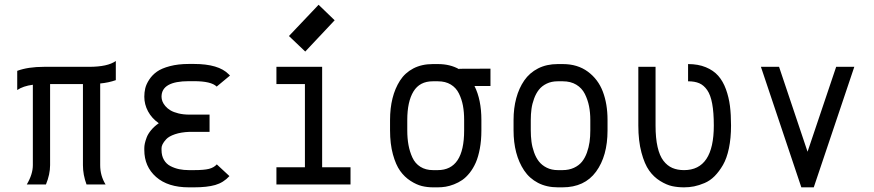

<svg xmlns="http://www.w3.org/2000/svg" viewBox="-20 -784 3714 816"><path d="M53.2 -482.9Q99.1 -500 167.5 -500H357.9Q438 -500 472.2 -524.9V-443.4Q441.9 -432.6 405.8 -429.2V-82Q405.8 -37.1 428.7 0H347.7Q332.5 -41 332.5 -82V-426.8H192.9V-82Q192.9 -43 175.3 0H93.8Q119.6 -43.5 119.6 -82V-423.8Q78.6 -418.5 53.2 -401.4Z M900.9 -416Q877.9 -439 804.2 -439H782.7Q666.5 -439 666.5 -373Q666.5 -363.3 670.2 -353.5Q673.8 -343.8 682.6 -333.3Q691.4 -322.8 704.6 -314.9Q717.8 -307.1 738.5 -302Q759.3 -296.9 784.7 -296.9H870.6V-223.6H784.7Q749 -222.2 723.4 -213.4Q697.8 -204.6 686.5 -192.4Q675.3 -180.2 670.9 -170.9Q666.5 -161.6 666.5 -154.8V-146.5Q666.5 -122.1 676.8 -104.5Q687 -86.9 704.8 -77.9Q722.7 -68.8 741.7 -64.9Q760.7 -61 782.7 -61H804.2Q847.7 -61 868.4 -66.4Q889.2 -71.8 901.4 -85.4L955.1 -35.6Q929.7 -7.8 894.8 2.2Q859.9 12.2 804.2 12.2H782.7Q693.4 12.2 643.3 -32Q593.3 -76.2 593.3 -146.5V-154.8Q593.3 -163.6 595.5 -174.1Q597.7 -184.6 603.3 -199.7Q608.9 -214.8 622.3 -231Q635.7 -247.1 654.8 -260.3Q625 -281.2 609.1 -310.8Q593.3 -340.3 593.3 -373Q593.3 -391.6 597.4 -408.9Q601.6 -426.3 614.3 -445.8Q627 -465.3 647 -479.5Q667 -493.7 702.1 -502.9Q737.3 -512.2 782.7 -512.2H804.2Q909.2 -512.2 952.1 -468.3Q953.1 -467.3 955.1 -465.3L957.5 -462.9Z M1277.3 -564.9 1208 -630.9 1334 -763.7 1402.3 -697.8ZM1154.8 -500H1349.1V-73.2H1469.7V0H1154.8V-73.2H1275.9V-426.8H1154.8Z M1841.3 -438.5H1819.3Q1763.7 -438.5 1737.3 -395.3Q1710.9 -352.1 1710.9 -273.9V-230Q1710.9 -195.8 1716.1 -167.7Q1721.2 -139.6 1732.7 -114.5Q1744.1 -89.4 1766.6 -75.2Q1789.1 -61 1820.3 -61H1840.3Q1952.6 -61 1952.6 -229.5V-274.4Q1952.6 -307.6 1947.5 -335Q1942.4 -362.3 1930.4 -386.7Q1918.5 -411.1 1895.8 -424.8Q1873 -438.5 1841.3 -438.5ZM2025.9 -274.4V-229.5Q2025.9 -187.5 2019.3 -152.3Q2012.7 -117.2 2002 -92.8Q1991.2 -68.4 1976.1 -49.3Q1960.9 -30.3 1944.6 -19Q1928.2 -7.8 1909.4 -0.5Q1890.6 6.8 1874 9.5Q1857.4 12.2 1840.3 12.2H1820.3Q1795.9 12.2 1772.9 6.6Q1750 1 1724.6 -15.4Q1699.2 -31.7 1680.7 -57.6Q1662.1 -83.5 1649.9 -127.9Q1637.7 -172.4 1637.7 -230V-273.9Q1637.7 -324.2 1648.2 -366.2Q1658.7 -408.2 1679.9 -441.4Q1701.2 -474.6 1736.8 -493.2Q1772.5 -511.7 1819.3 -511.7H1841.3Q1893.1 -511.7 1931.6 -489.7V-491.7L2064.5 -492.2V-418.5H1996.6Q2025.9 -359.9 2025.9 -274.4Z M2372.1 -438.5H2350.1Q2323.7 -438.5 2303.2 -428.5Q2282.7 -418.5 2270.3 -402.6Q2257.8 -386.7 2249.8 -364.7Q2241.7 -342.8 2238.8 -320.8Q2235.8 -298.8 2235.8 -273.9V-230Q2235.8 -204.6 2238.8 -181.9Q2241.7 -159.2 2249.8 -136.5Q2257.8 -113.8 2270.5 -97.7Q2283.2 -81.5 2303.7 -71.3Q2324.2 -61 2351.1 -61H2370.6Q2397.9 -61 2419.2 -70.8Q2440.4 -80.6 2453.4 -96.7Q2466.3 -112.8 2474.4 -135.3Q2482.4 -157.7 2485.6 -180.4Q2488.8 -203.1 2488.8 -229.5V-274.4Q2488.8 -305.7 2483.4 -332.8Q2478 -359.9 2465.6 -384.8Q2453.1 -409.7 2429.2 -424.1Q2405.3 -438.5 2372.1 -438.5ZM2562 -274.4V-229.5Q2562 -121.1 2513.2 -54.4Q2464.4 12.2 2370.6 12.2H2351.1Q2303.2 12.2 2266.6 -6.8Q2230 -25.9 2207.5 -59.6Q2185.1 -93.3 2173.8 -136.2Q2162.6 -179.2 2162.6 -230V-273.9Q2162.6 -324.2 2174.1 -366.7Q2185.5 -409.2 2208 -441.9Q2230.5 -474.6 2266.8 -493.2Q2303.2 -511.7 2350.1 -511.7H2372.1Q2434.6 -511.7 2478.3 -479.5Q2522 -447.3 2542 -394.8Q2562 -342.3 2562 -274.4Z M3086.9 -250.5Q3086.9 -196.8 3077.9 -153.8Q3068.8 -110.8 3052.7 -83Q3036.6 -55.2 3017.3 -35.6Q2998 -16.1 2974.4 -6.1Q2950.7 3.9 2929.9 8.1Q2909.2 12.2 2887.2 12.2Q2860.4 12.2 2836.7 7.1Q2813 2 2785.6 -14.9Q2758.3 -31.7 2738.8 -59.3Q2719.2 -86.9 2706.1 -136Q2692.9 -185.1 2692.9 -250.5V-500H2766.1V-250.5Q2766.1 -196.8 2774.7 -159.4Q2783.2 -122.1 2799.6 -100.8Q2815.9 -79.6 2837.4 -70.3Q2858.9 -61 2887.2 -61Q3013.7 -61 3013.7 -250.5Q3013.7 -306.2 3006.8 -343.3Q3000 -380.4 2985.6 -401.1Q2971.2 -421.9 2951.9 -430.2Q2932.6 -438.5 2904.3 -438.5V-511.7Q2947.3 -511.7 2979.7 -498.3Q3012.2 -484.9 3032.5 -461.9Q3052.7 -439 3065.2 -404.8Q3077.6 -370.6 3082.3 -333.7Q3086.9 -296.9 3086.9 -250.5Z M3385.7 12.2 3213.9 -500H3291L3412.1 -139.2L3533.7 -500H3610.8L3438.5 12.2Z"/></svg>

Font: Anka/Coder Condensed
Style: Regular
Weight: 400
Width: 4
Monospace: yes
Version: Version 1.100